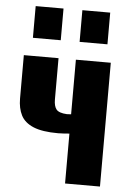

<svg xmlns="http://www.w3.org/2000/svg" viewBox="-56 -852 608 893"><g transform="rotate(5 248.0 -405.0)"><path d="M282 0V-233Q269 -232 255.5 -231Q242 -230 229 -230Q155 -230 113.5 -247.5Q72 -265 55.5 -297.5Q39 -330 39 -375V-578H201V-385Q201 -354 213 -339Q225 -324 262 -322Q267 -322 271.5 -322.5Q276 -323 282 -323V-578H445V0ZM292 -662V-810H422V-662ZM74 -662V-810H204V-662Z"/></g></svg>

Font: Oswald
Style: Bold
Weight: 700
Designer: Vernon Adams
Foundry: Vernon Adams
Version: Version 4.103;gftools[0.9.33.dev8+g029e19f]